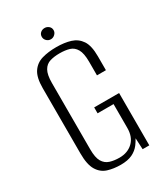

<svg xmlns="http://www.w3.org/2000/svg" viewBox="-179 -781 760 874"><g transform="rotate(-30 201.5 -344.5)"><path d="M192 12Q155 12 124.5 2.5Q94 -7 76 -36.5Q58 -66 58 -125V-468Q58 -524 77 -552Q96 -580 129 -589.5Q162 -599 204 -599Q247 -599 279 -589Q311 -579 329.5 -551.5Q348 -524 348 -468V-395H301V-467Q301 -511 288.5 -532.5Q276 -554 254.5 -560.5Q233 -567 203 -567Q175 -567 153 -560.5Q131 -554 118.5 -532.5Q106 -511 106 -467V-119Q106 -75 118.5 -54Q131 -33 153 -26Q175 -19 203 -19Q246 -19 273.5 -45Q301 -71 301 -119V-244H217V-275H348V0H313L310 -59Q306 -52 301 -44Q296 -36 292 -31Q277 -11 253 0.5Q229 12 192 12ZM202 -642Q189 -642 180 -651Q171 -660 171 -672Q171 -685 180 -693Q189 -701 202 -701Q214 -701 223.5 -693Q233 -685 233 -672Q233 -660 223.5 -651Q214 -642 202 -642Z"/></g></svg>

Font: Alumni Sans Light
Style: Regular
Weight: 300
Version: Version 1.018